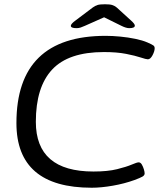

<svg xmlns="http://www.w3.org/2000/svg" viewBox="-20 -874 780 900"><path d="M410 6Q57 6 57 -297Q57 -706 475 -706Q507 -706 543.5 -702.5Q580 -699 614 -692Q648 -685 671 -675Q694 -665 699.5 -660.5Q705 -656 705 -648Q705 -634 695 -615Q685 -596 673 -596Q665 -596 639.5 -604.5Q614 -613 571 -621.5Q528 -630 467 -630Q301 -630 224.5 -548Q148 -466 148 -303Q148 -70 418 -70Q485 -70 529 -81Q573 -92 597.5 -102.5Q622 -113 630 -113Q639 -113 645 -102.5Q651 -92 654.5 -80Q658 -68 658 -61Q658 -52 647.5 -46Q637 -40 610 -30Q563 -13 508.5 -3.5Q454 6 410 6ZM339 -742Q312 -742 312 -753Q312 -762 334 -778L415 -839Q426 -847 437 -850.5Q448 -854 472 -854Q495 -854 506 -850.5Q517 -847 527 -839L594 -778Q612 -762 612 -754Q612 -742 586 -742Q571 -742 549 -753L468 -793L378 -753Q367 -748 358 -745Q349 -742 339 -742Z"/></svg>

Font: Asap Expanded Expanded Regular
Style: Italic
Weight: 400
Width: 7
Italic angle: -6°
Designer: Pablo Cosgaya
Foundry: Omnibus-Type
Version: Version 3.001; ttfautohint (v1.8.4.7-5d5b)